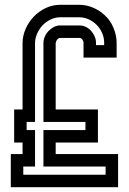

<svg xmlns="http://www.w3.org/2000/svg" viewBox="-20 -780 539 800"><path d="M74 -324V-600Q74 -630 86.5 -659Q99 -688 120.5 -710.5Q142 -733 170.5 -746.5Q199 -760 231 -760H310Q340 -760 368 -748Q396 -736 417 -716Q440 -695 453 -663.5Q466 -632 466 -602V-540H328V-602Q328 -609 323 -615.5Q318 -622 310 -622H231Q223 -622 217.5 -614Q212 -606 212 -600V-324H388V-186H212V-138H472V0H25V-138H74V-186H39V-324ZM336 -238V-272H161V-600Q161 -614 166.5 -627Q172 -640 182 -650.5Q192 -661 204.5 -667.5Q217 -674 231 -674H310Q325 -674 337.5 -668Q350 -662 359.5 -651.5Q369 -641 374.5 -628Q380 -615 380 -602V-592H414V-602Q414 -623 405.5 -642.5Q397 -662 382.5 -676.5Q368 -691 349.5 -699.5Q331 -708 310 -708H231Q210 -708 190.5 -698.5Q171 -689 157 -674Q143 -659 134.5 -639.5Q126 -620 126 -600V-272H91V-238H126V-86H77V-52H420V-86H161V-238Z"/></svg>

Font: Aurach Bi
Style: Regular
Weight: 400
Designer: Peter Wiegel
Foundry: Peter Wiegel
Version: Version 1.002